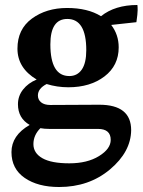

<svg xmlns="http://www.w3.org/2000/svg" viewBox="-20 -550 572 770"><path d="M182 -372Q182 -245 258 -245Q290 -245 308 -271Q326 -297 326 -349Q326 -474 250 -474Q182 -474 182 -372ZM373 -33H178Q158 -33 142 -36Q114 -8 114 28Q114 64 150 84.5Q186 105 258 105Q330 105 377 76Q424 47 424 11Q424 -33 373 -33ZM217 200Q132 200 79 163.5Q26 127 26 60Q26 -7 99 -49Q52 -76 52 -132Q52 -165 72.5 -191Q93 -217 127 -231Q50 -277 50 -355Q50 -433 108 -475.5Q166 -518 249 -518Q332 -518 385 -485Q441 -530 531 -530Q532 -524 532 -509.5Q532 -495 527 -461L426 -450Q456 -411 456 -360Q456 -287 399 -243.5Q342 -200 254 -200Q209 -200 167 -213Q132 -195 132 -167Q132 -150 145 -139.5Q158 -129 182 -129L378 -130Q506 -130 506 -28Q505 59 421 129.5Q337 200 217 200Z"/></svg>

Font: Halant Semibold
Style: Regular
Weight: 600
Version: Version 1.100;PS 1.0;hotconv 1.0.78;makeotf.lib2.5.61930; tt